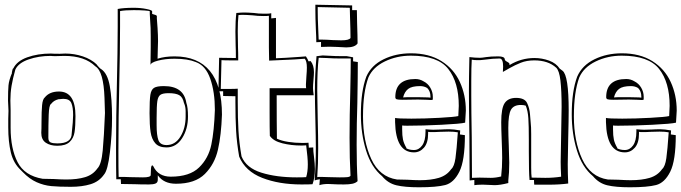

<svg xmlns="http://www.w3.org/2000/svg" viewBox="-20 -751 2889 814"><path d="M196 -524Q204 -523 233 -523L257 -524Q295 -524 331 -512Q367 -500 391 -477H390Q393 -473 399 -466.5Q405 -460 410 -457L409 -458Q436 -440 445.5 -386Q455 -332 455 -252Q455 -181 446 -105Q437 -29 421 -11Q400 19 364 30Q328 41 280 41Q229 41 197.5 38Q166 35 135.5 21.5Q105 8 77 -21L68 -30Q37 -59 26 -104.5Q15 -150 15 -211V-247L16 -281Q16 -293 15 -304Q14 -315 14 -324Q14 -367 16 -389Q18 -411 31 -442H30Q31 -448 32.5 -454Q34 -460 36 -462V-461L35 -458L36 -460Q51 -492 95.5 -508Q140 -524 196 -524ZM25 -283V-209Q25 -121 54.5 -63.5Q84 -6 161 7L208 8Q242 10 261 10Q308 10 341 0Q374 -10 393 -37Q410 -54 415.5 -113Q421 -172 425 -272Q425 -281 423 -336.5Q421 -392 411.5 -425.5Q402 -459 384 -470Q339 -514 253 -514L215 -513Q202 -513 195 -514Q144 -514 101 -499Q58 -484 45 -456Q34 -417 29 -387Q24 -357 24 -325ZM300 -259Q300 -216 296 -190.5Q292 -165 275 -149Q258 -133 223 -133Q193 -133 174 -146Q155 -159 155 -188Q156 -201 156 -234Q156 -280 158.5 -305.5Q161 -331 170 -338Q190 -363 230 -363Q300 -363 300 -259ZM185 -167Q185 -151 195 -147Q205 -143 223 -143Q284 -143 284 -185Q290 -239 290 -263Q290 -296 282.5 -314Q275 -332 248 -332Q242 -332 226 -330H227Q208 -325 198 -312L196 -310Q188 -305 186.5 -264.5Q185 -224 185 -167Z M648 -632Q650 -600 650 -577Q650 -556 649 -542L648 -502Q678 -512 720 -512Q819 -512 870 -450Q921 -388 921 -265Q918 -178 904 -116.5Q890 -55 848.5 -13.5Q807 28 726 28Q674 28 649 -8V11Q649 23 639.5 27Q630 31 612 31Q573 31 553 30L493 29L492 9H473Q472 -30 472 -122Q472 -200 473 -261Q474 -322 475 -366Q479 -544 479 -638V-713Q505 -718 547 -718Q576 -718 600.5 -713Q625 -708 625 -703V-692Q645 -687 645 -683V-672ZM547 -708Q510 -708 489 -704V-638Q489 -542 485 -362Q484 -319 483 -256Q482 -193 482 -111Q482 -36 483 -1Q515 -1 532 0L586 1Q619 1 619 -9Q619 -20 620 -35Q621 -50 626 -50Q627 -50 630 -46Q651 -2 704 -2Q784 -2 824 -41Q864 -80 876 -138Q888 -196 891 -285Q891 -361 871.5 -417Q852 -473 810 -488Q776 -502 720 -502Q681 -502 650 -494Q619 -486 618 -475Q619 -506 619 -551V-597Q619 -638 617 -657L615 -692V-703Q615 -705 593.5 -706.5Q572 -708 547 -708ZM686 -126Q654 -126 638.5 -143.5Q623 -161 618.5 -191Q614 -221 614 -271Q614 -327 617.5 -349Q621 -371 633 -378.5Q645 -386 675 -386Q759 -386 770 -315Q777 -296 777 -257Q777 -204 752 -165Q727 -126 686 -126ZM695 -356Q670 -356 660 -349Q650 -342 647 -322Q644 -302 644 -251V-220Q644 -178 651.5 -157Q659 -136 686 -136Q723 -136 745 -172Q767 -208 767 -257Q767 -260 767 -279Q767 -298 761 -312L760 -314Q755 -339 740 -347.5Q725 -356 695 -356Z M1252 -510 1277 -512Q1285 -500 1288 -491L1297 -492Q1311 -475 1311 -445Q1311 -434 1309 -412Q1307 -390 1307 -378Q1307 -367 1310 -347H1153Q1153 -222 1154 -163Q1173 -154 1202 -149.5Q1231 -145 1261 -145Q1280 -145 1288 -146L1289 -129V-125Q1301 -125 1308 -126Q1308 -109 1311 -88Q1315 -56 1315 -34Q1315 3 1305 30Q1292 31 1258 31Q1163 31 1091.5 3Q1020 -25 994 -87Q984 -144 981 -196Q978 -248 978 -319V-343L926 -344V-364H906L909 -506Q936 -505 980 -505Q980 -540 979 -558L978 -617Q978 -663 982 -696Q1004 -698 1015 -698Q1030 -698 1056 -696Q1076 -693 1097 -693H1110Q1123 -693 1130 -695V-673Q1136 -673 1150 -675V-504Q1183 -505 1252 -510ZM1097 -683Q1072 -683 1051 -686Q1023 -688 1010 -688Q998 -688 991 -687Q988 -659 988 -618L989 -551Q990 -531 990 -495H956Q932 -495 919 -496L916 -374H954Q977 -374 988 -375V-319Q988 -249 991 -197Q994 -145 1004 -88Q1024 -39 1088 -19Q1152 1 1238 1Q1265 1 1278 0Q1285 -22 1285 -54Q1285 -81 1278 -135Q1271 -134 1257 -134Q1215 -134 1177 -143.5Q1139 -153 1124 -175Q1123 -206 1123 -271V-377H1278Q1277 -380 1277 -393Q1277 -403 1279 -427Q1281 -451 1281 -464Q1281 -492 1272 -502L1229 -499L1121 -494L1120 -550V-684Q1113 -683 1097 -683Z M1473 -708H1493L1494 -654Q1496 -596 1496 -567Q1485 -550 1448 -550Q1439 -550 1409 -552H1410L1376 -553Q1356 -553 1341 -552V-573L1321 -572Q1321 -591 1319 -629Q1317 -675 1317 -710V-731L1473 -728ZM1327 -705Q1327 -674 1329 -632Q1331 -598 1331 -583H1348Q1363 -583 1391 -581L1427 -580Q1460 -580 1466 -590Q1466 -622 1464 -678Q1463 -696 1463 -718L1327 -721ZM1477 -491 1497 -488Q1497 -431 1495 -315Q1492 -228 1492 -137Q1492 -48 1496 17Q1488 25 1474 28Q1460 31 1438 31Q1409 31 1394 30H1395L1371 29Q1349 29 1334 34Q1334 27 1336 9Q1321 11 1314 14Q1319 -53 1319 -124Q1319 -164 1317 -244Q1315 -324 1315 -366Q1315 -436 1322 -513Q1329 -513 1332 -514L1348 -516Q1356 -516 1378.5 -514.5Q1401 -513 1427 -513H1450L1477 -508ZM1364 -505 1335 -506H1331V-505Q1325 -452 1325 -368Q1325 -330 1327 -248Q1329 -166 1329 -123Q1329 -55 1325 0Q1327 -1 1341 -1Q1362 -1 1375 0L1420 1Q1442 1 1452.5 0Q1463 -1 1466 -6Q1462 -77 1462 -167Q1462 -265 1465 -361Q1467 -455 1467 -500V-503H1427Q1394 -503 1364 -505Z M1703 -124V-122Q1716 -115 1735 -115Q1756 -115 1770 -134.5Q1784 -154 1784 -193V-203Q1806 -201 1817 -201L1852 -202Q1863 -203 1886 -203Q1903 -203 1931 -198L1930 -181L1951 -178Q1951 -70 1927.5 -23Q1904 24 1867.5 33.5Q1831 43 1756 43Q1696 43 1660.5 34.5Q1625 26 1600 -4Q1554 -42 1532 -113Q1510 -184 1510 -267Q1510 -364 1533 -426Q1554 -474 1606 -499.5Q1658 -525 1722 -525Q1799 -525 1851.5 -492Q1904 -459 1929.5 -403.5Q1955 -348 1955 -282Q1955 -276 1952 -231Q1933 -226 1851.5 -222Q1770 -218 1707 -218Q1692 -218 1685 -219V-202Q1685 -176 1688.5 -159.5Q1692 -143 1703 -124ZM1724 -248Q1779 -248 1843 -251.5Q1907 -255 1923 -259Q1925 -289 1925 -302Q1925 -402 1880.5 -458.5Q1836 -515 1722 -515Q1662 -515 1611.5 -490.5Q1561 -466 1542 -423Q1519 -361 1519 -257Q1519 -153 1554 -77Q1589 -1 1663 10L1707 11Q1741 13 1760 13Q1807 13 1840.5 3Q1874 -7 1893 -34Q1906 -45 1911 -80.5Q1916 -116 1921 -190Q1906 -193 1882 -193L1843 -192Q1831 -191 1810 -191Q1798 -191 1795 -192V-184Q1795 -145 1777.5 -125Q1760 -105 1735 -105Q1658 -105 1655 -233V-251Q1667 -248 1724 -248ZM1815 -330Q1815 -327 1808 -327Q1803 -327 1788 -328Q1773 -329 1752 -329L1687 -328Q1668 -328 1662 -330Q1656 -332 1656 -339Q1656 -416 1741 -416Q1760 -416 1776 -406Q1794 -397 1804.5 -379Q1815 -361 1815 -341ZM1761 -386Q1726 -386 1710.5 -374Q1695 -362 1689 -338L1708 -339H1752L1795 -338L1805 -337V-341Q1805 -364 1792 -377L1791 -378Q1778 -386 1761 -386Z M2140 -475Q2189 -505 2246 -505Q2278 -505 2308 -494Q2338 -483 2353 -460L2365 -451Q2391 -431 2391 -283Q2391 -244 2389 -166Q2387 -90 2387 -55Q2387 -15 2389 27Q2353 32 2305 32H2245Q2244 25 2244 12H2225Q2222 -19 2222 -109V-159Q2222 -217 2220 -249Q2218 -281 2209 -303Q2201 -306 2188 -306Q2158 -306 2146.5 -286Q2135 -266 2135 -209Q2135 -182 2137 -134Q2139 -84 2139 -61Q2139 -18 2135 14V25Q2100 34 2077 34Q2063 34 2055 33L2031 32H2020Q2005 32 1991 34V12L1971 14L1970 -175Q1968 -301 1968 -366Q1968 -419 1970 -509Q1994 -506 2015 -506Q2023 -506 2041.5 -509Q2060 -512 2092 -512Q2119 -512 2120 -500Q2120 -494 2129.5 -489.5Q2139 -485 2140 -480ZM2035 -498Q2019 -496 2015 -496H2003Q1990 -496 1980 -498Q1978 -467 1978 -407V-346Q1978 -285 1980 -169L1981 3Q1993 2 2013 2L2061 3Q2082 3 2105 -3V-7Q2109 -40 2109 -81Q2109 -107 2107 -157Q2105 -207 2105 -233Q2105 -293 2120 -314.5Q2135 -336 2168 -336Q2204 -336 2214.5 -314.5Q2225 -293 2227 -266.5Q2229 -240 2230 -230Q2232 -215 2232 -182V-147V-73V-41Q2232 -11 2234 2L2292 3Q2328 3 2359 -2Q2357 -40 2357 -65Q2357 -100 2359 -178Q2361 -260 2361 -298Q2361 -367 2356 -409.5Q2351 -452 2338 -464Q2304 -495 2245 -495Q2213 -495 2188 -485Q2163 -475 2141 -462.5Q2119 -450 2112 -446L2113 -469Q2113 -503 2098 -503Q2070 -503 2035 -498Z M2597 -124V-122Q2610 -115 2629 -115Q2650 -115 2664 -134.5Q2678 -154 2678 -193V-203Q2700 -201 2711 -201L2746 -202Q2757 -203 2780 -203Q2797 -203 2825 -198L2824 -181L2845 -178Q2845 -70 2821.5 -23Q2798 24 2761.5 33.5Q2725 43 2650 43Q2590 43 2554.5 34.5Q2519 26 2494 -4Q2448 -42 2426 -113Q2404 -184 2404 -267Q2404 -364 2427 -426Q2448 -474 2500 -499.5Q2552 -525 2616 -525Q2693 -525 2745.5 -492Q2798 -459 2823.5 -403.5Q2849 -348 2849 -282Q2849 -276 2846 -231Q2827 -226 2745.5 -222Q2664 -218 2601 -218Q2586 -218 2579 -219V-202Q2579 -176 2582.5 -159.5Q2586 -143 2597 -124ZM2618 -248Q2673 -248 2737 -251.5Q2801 -255 2817 -259Q2819 -289 2819 -302Q2819 -402 2774.5 -458.5Q2730 -515 2616 -515Q2556 -515 2505.5 -490.5Q2455 -466 2436 -423Q2413 -361 2413 -257Q2413 -153 2448 -77Q2483 -1 2557 10L2601 11Q2635 13 2654 13Q2701 13 2734.5 3Q2768 -7 2787 -34Q2800 -45 2805 -80.5Q2810 -116 2815 -190Q2800 -193 2776 -193L2737 -192Q2725 -191 2704 -191Q2692 -191 2689 -192V-184Q2689 -145 2671.5 -125Q2654 -105 2629 -105Q2552 -105 2549 -233V-251Q2561 -248 2618 -248ZM2709 -330Q2709 -327 2702 -327Q2697 -327 2682 -328Q2667 -329 2646 -329L2581 -328Q2562 -328 2556 -330Q2550 -332 2550 -339Q2550 -416 2635 -416Q2654 -416 2670 -406Q2688 -397 2698.5 -379Q2709 -361 2709 -341ZM2655 -386Q2620 -386 2604.5 -374Q2589 -362 2583 -338L2602 -339H2646L2689 -338L2699 -337V-341Q2699 -364 2686 -377L2685 -378Q2672 -386 2655 -386Z"/></svg>

Font: Londrina Shadow
Style: Regular
Weight: 400
Designer: Marcelo Magalhaes
Foundry: Marcelo Magalhães
Version: Version 1.002